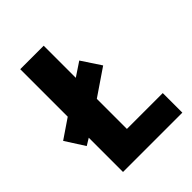

<svg xmlns="http://www.w3.org/2000/svg" viewBox="-213 -829 943 943"><g transform="rotate(-45 259.0 -357.0)"><path d="M89 0V-238L53 -216L-11 -316L89 -384V-714H252V-491L324 -539L390 -439L252 -345V-136H501V0Z"/></g></svg>

Font: Noto Sans Sinhala SemiCondensed ExtraBold
Style: Regular
Weight: 800
Width: 4
Designer: Jelle Bosma - Monotype Design Team
Foundry: Monotype Imaging Inc.
Version: Version 2.006; ttfautohint (v1.8.4.7-5d5b)